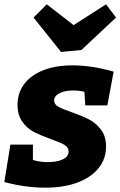

<svg xmlns="http://www.w3.org/2000/svg" viewBox="-24 -853 556 887"><path d="M226 -389Q226 -371 245.5 -360Q265 -349 306 -335Q355 -318 387 -301.5Q419 -285 442.5 -254Q466 -223 466 -176Q466 -120 432 -77Q398 -34 334.5 -10Q271 14 185 14Q94 14 -4 -12L24 -185H128V-114Q161 -104 197 -104Q240 -104 266.5 -117Q293 -130 293 -153Q293 -172 274 -183.5Q255 -195 212 -210Q165 -227 133.5 -243Q102 -259 79.5 -290Q57 -321 57 -369Q57 -424 88 -465Q119 -506 176 -528.5Q233 -551 310 -551Q401 -551 501 -522L472 -366H370L366 -429Q341 -435 313 -435Q275 -435 250.5 -422Q226 -409 226 -389ZM316 -737 466 -833 512 -772 352 -622 258 -613 131 -772 192 -833Z"/></svg>

Font: Bitter Pro ExtraBold
Style: Italic
Weight: 800
Italic angle: -9°
Designer: Sol Matas, and Bitter project Authors
Foundry: Sol Matas
Version: Version 1.010